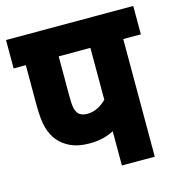

<svg xmlns="http://www.w3.org/2000/svg" viewBox="-96 -706 734 790"><g transform="rotate(-15 271.0 -311.0)"><path d="M467 -501V0H327V-146Q283 -122 223 -122Q175 -122 143 -137Q111 -152 92 -175Q72 -198 62 -233Q52 -268 52 -333V-501H0V-622H542V-501ZM327 -501H192V-334Q192 -299 195 -283Q198 -267 207 -256Q219 -242 245 -242Q269 -242 289.5 -252.5Q310 -263 327 -280Z"/></g></svg>

Font: Noto Sans Condensed ExtraBold
Style: Regular
Weight: 800
Width: 3
Designer: Monotype Design Team
Foundry: Monotype Imaging Inc.
Version: Version 2.013; ttfautohint (v1.8.4.7-5d5b)